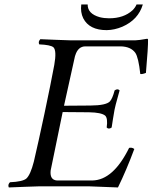

<svg xmlns="http://www.w3.org/2000/svg" viewBox="-20 -823 674 848"><path d="M610.8 -803.2Q590.8 -735.8 520.5 -705.1Q485.8 -690.4 451.2 -689.9Q374.5 -689.9 347.7 -742.2Q334.5 -769 338.9 -803.2H367.2Q366.7 -762.2 420.4 -747.1Q439.9 -742.2 461.9 -742.2Q526.4 -742.2 564.9 -777.3Q577.6 -789.6 583 -803.2ZM379.9 -356.9Q448.2 -357.4 465.3 -375Q476.6 -387.2 486.3 -423.8Q499.5 -433.1 508.3 -423.8Q505.4 -411.6 499 -390.1Q489.7 -357.4 485.8 -337.9Q482.4 -321.3 479 -297.9Q476.1 -275.4 473.1 -259.8Q460 -250.5 451.2 -259.8Q457 -300.8 444.3 -312.5Q427.2 -326.2 373.5 -327.1L256.8 -328.1Q256.8 -328.1 204.1 -71.8Q203.6 -69.8 203.6 -68.8Q199.7 -28.3 231.4 -25.9H387.7Q480 -27.3 550.3 -169.9Q562.5 -172.4 570.8 -166.5Q572.3 -165.5 573.2 -165Q538.1 -70.8 501 4.9Q500 4.9 374 0H151.9Q136.7 0 91.8 2Q43 4.4 19 4.9Q13.2 -6.8 23.9 -18.1Q80.6 -20.5 96.7 -34.7Q114.7 -51.8 129.4 -108.9Q148.9 -191.9 176.3 -320.8Q204.6 -454.6 219.7 -536.1Q231 -600.1 215.8 -614.3Q202.6 -625 153.3 -627Q147.5 -638.7 158.2 -649.9Q183.1 -649.4 230 -647Q272 -645 287.1 -645H579.1Q591.8 -645 630.4 -651.9Q633.3 -650.4 633.8 -648.9Q634.8 -618.2 624.5 -501Q608.4 -494.6 599.6 -496.1Q591.8 -568.8 577.6 -589.8Q557.6 -617.2 513.2 -618.2H357.4Q324.7 -618.2 312.5 -578.6Q311.5 -575.7 311 -574.2L262.7 -356Z"/></svg>

Font: Linux Libertine Display Slanted O
Style: Slanted
Weight: 400
Designer: Philipp H. Poll
Foundry: Philipp H. Poll
Version: Version 5.0.9